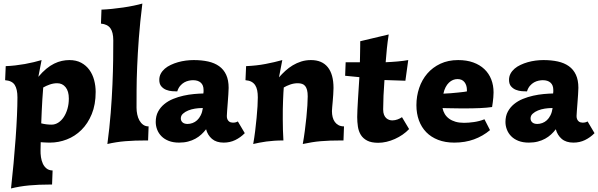

<svg xmlns="http://www.w3.org/2000/svg" viewBox="-20 -790 3364 1080"><path d="M208 55.2Q207.5 73.7 210.4 93.8Q213.4 113.8 220.9 130.4Q228.5 147 241.9 157.7Q255.4 168.5 275.9 168.9L272.9 248H262.2Q197.3 248 144.3 252.9Q91.3 257.8 42 270Q49.8 200.2 56.4 128.2Q63 56.2 67.9 -11.5Q72.8 -79.1 75.4 -138.4Q78.1 -197.8 78.1 -242.2Q78.1 -288.1 63 -312Q47.9 -335.9 8.8 -338.9L12.2 -418Q38.6 -418.9 66.2 -422.1Q93.8 -425.3 119.9 -429.9Q146 -434.6 169.9 -440.4Q193.8 -446.3 213.9 -452.1L195.8 -357.9Q218.3 -384.8 240.5 -403.1Q262.7 -421.4 284.7 -432.1Q306.6 -442.9 328.1 -447.5Q349.6 -452.1 370.1 -452.1Q408.7 -452.1 436.8 -437Q464.8 -421.9 482.9 -396.7Q501 -371.6 509.5 -339.4Q518.1 -307.1 518.1 -272.9Q518.1 -201.7 496.1 -148.2Q474.1 -94.7 438 -59.1Q401.9 -23.4 355.7 -5.6Q309.6 12.2 261.2 12.2Q256.8 12.2 249.8 12Q242.7 11.7 235.4 11.5Q228 11.2 220.9 10.7Q213.9 10.3 209 9.8ZM301.8 -321.8Q280.8 -321.8 260.3 -314.7Q239.7 -307.6 223.1 -297.9Q220.2 -267.1 218.3 -231.9Q216.3 -196.8 214.8 -166.5Q212.9 -130.9 211.9 -96.2Q227.1 -92.3 241.5 -90.6Q255.9 -88.9 270 -88.9Q290 -88.9 307.6 -100.1Q325.2 -111.3 338.4 -131.1Q351.6 -150.9 359.4 -177.7Q367.2 -204.6 367.2 -235.8Q367.2 -276.9 349.1 -299.3Q331.1 -321.8 301.8 -321.8Z M748 -184.1Q748 -165 752 -146.2Q755.9 -127.4 764.2 -112.5Q772.5 -97.7 785.2 -88.4Q797.9 -79.1 815.9 -79.1L813 0H801.8Q769.5 0 740.7 1Q711.9 2 685.3 4.2Q658.7 6.3 633.8 10.3Q608.9 14.2 584 20Q596.2 -71.3 602.8 -155.5Q609.4 -239.7 612.5 -314.2Q615.7 -388.7 616.5 -451.7Q617.2 -514.6 617.2 -563Q617.2 -608.9 600.8 -631.3Q584.5 -653.8 547.9 -657.2L550.8 -735.8Q577.6 -736.8 609.4 -740Q641.1 -743.2 672.6 -747.8Q704.1 -752.4 732.4 -758.3Q760.7 -764.2 780.8 -770Q767.6 -664.1 761 -575.4Q754.4 -486.8 751.5 -414.3Q748.5 -341.8 748.3 -284.4Q748 -227.1 748 -184.1Z M1356.9 -41Q1333 -16.6 1303.2 -2.2Q1273.4 12.2 1238.3 12.2Q1196.8 12.2 1172.4 -8.8Q1147.9 -29.8 1139.2 -63Q1127.4 -47.4 1112.5 -33.7Q1097.7 -20 1079.1 -9.8Q1060.5 0.5 1037.8 6.3Q1015.1 12.2 987.3 12.2Q953.6 12.2 929 2.4Q904.3 -7.3 888.2 -23.7Q872.1 -40 864 -61Q856 -82 856 -104Q856 -137.2 869.1 -161.9Q882.3 -186.5 904.1 -204.3Q925.8 -222.2 953.9 -233.6Q981.9 -245.1 1011.7 -251.7Q1041.5 -258.3 1070.6 -261Q1099.6 -263.7 1124 -264.2Q1125 -271 1125 -275.1Q1125 -279.3 1125 -284.2Q1125 -311 1109.4 -325Q1093.8 -338.9 1065.9 -338.9Q1055.2 -338.9 1042.2 -336.2Q1029.3 -333.5 1016.8 -326.7Q1004.4 -319.8 993.7 -307.4Q982.9 -294.9 977.1 -275.9Q965.3 -275.9 948.2 -277.1Q931.2 -278.3 915 -284.7Q898.9 -291 887.5 -304.2Q876 -317.4 876 -340.8Q876 -359.9 884.3 -375.5Q892.6 -391.1 907 -403.6Q921.4 -416 940.7 -425Q960 -434.1 981.4 -440.2Q1002.9 -446.3 1025.4 -449.2Q1047.9 -452.1 1069.3 -452.1Q1114.3 -452.1 1150.6 -444.1Q1187 -436 1212.6 -417.7Q1238.3 -399.4 1252.2 -369.4Q1266.1 -339.4 1266.1 -295.9Q1266.1 -281.7 1264.4 -258.5Q1262.7 -235.4 1261 -211.4Q1259.3 -187.5 1257.6 -166.7Q1255.9 -146 1255.9 -137.2Q1255.9 -126.5 1259 -119.4Q1262.2 -112.3 1267.1 -107.9Q1272 -103.5 1278.1 -101.8Q1284.2 -100.1 1290 -100.1Q1298.3 -100.1 1304.4 -101.6Q1310.5 -103 1317.9 -106.9ZM1113.3 -182.1Q1097.2 -182.1 1076.9 -179Q1056.6 -175.8 1039.1 -168.7Q1021.5 -161.6 1009.3 -150.6Q997.1 -139.6 997.1 -124Q997.1 -110.4 1006.8 -101.6Q1016.6 -92.8 1035.2 -92.8Q1048.8 -92.8 1063 -97.9Q1077.1 -103 1088.9 -113.8Q1100.6 -124.5 1109.1 -141.6Q1117.7 -158.7 1121.1 -182.1Z M1549.3 -355Q1565.9 -374 1585.2 -391.6Q1604.5 -409.2 1626.7 -422.6Q1648.9 -436 1674.6 -444.1Q1700.2 -452.1 1729 -452.1Q1791.5 -452.1 1823.7 -412.1Q1856 -372.1 1856 -294.9Q1856 -278.8 1854.5 -259Q1853 -239.3 1851.6 -220.7Q1850.1 -202.1 1848.6 -187Q1847.2 -171.9 1847.2 -165Q1847.2 -147 1851.1 -131.3Q1855 -115.7 1863.5 -104Q1872.1 -92.3 1884.8 -85.7Q1897.5 -79.1 1915 -79.1L1912.1 0H1901.9Q1866.7 0 1838.1 1Q1809.6 2 1784.2 4.2Q1758.8 6.3 1734.4 10.3Q1710 14.2 1683.1 20Q1689.5 -15.1 1694.6 -54Q1699.7 -92.8 1703.4 -129.4Q1707 -166 1709 -197Q1710.9 -228 1710.9 -248Q1710.9 -269 1707.3 -283.2Q1703.6 -297.4 1696.8 -305.9Q1689.9 -314.5 1679.4 -318.1Q1668.9 -321.8 1655.3 -321.8Q1633.3 -321.8 1612.3 -314.5Q1591.3 -307.1 1576.2 -297.9Q1575.2 -287.1 1574.2 -268.8Q1573.2 -250.5 1572.3 -227.1Q1571.3 -203.6 1570.8 -176Q1570.3 -148.4 1570.6 -118.9Q1570.8 -89.4 1571.5 -59.1Q1572.3 -28.8 1574.2 0Q1545.9 0 1522.2 1.7Q1498.5 3.4 1478 6.1Q1457.5 8.8 1439.2 12.5Q1420.9 16.1 1404.3 20Q1410.6 -15.1 1415.3 -53.2Q1419.9 -91.3 1423.3 -126.5Q1426.8 -161.6 1428.5 -191.9Q1430.2 -222.2 1430.2 -242.2Q1430.2 -264.2 1426.8 -281.5Q1423.3 -298.8 1415.3 -311Q1407.2 -323.2 1394 -330.3Q1380.9 -337.4 1360.8 -338.9L1364.3 -418Q1422.9 -420.4 1473.6 -430.2Q1524.4 -439.9 1567.9 -452.1Z M2107.4 13.2Q2068.8 13.2 2045.4 1Q2022 -11.2 2009.5 -31.5Q1997.1 -51.8 1993.2 -77.9Q1989.3 -104 1989.3 -131.8Q1989.3 -148.4 1990.5 -173.1Q1991.7 -197.8 1993.4 -227.1Q1995.1 -256.3 1997.3 -289.3Q1999.5 -322.3 2001.5 -356L1921.4 -363.8L1924.3 -439.9H2004.4Q2004.9 -457.5 2005.1 -472.2Q2005.4 -486.8 2005.6 -500.7Q2005.9 -514.6 2006.1 -528.6Q2006.3 -542.5 2006.3 -558.1L2166.5 -596.2Q2160.2 -556.2 2156.2 -517.1Q2152.3 -478 2149.4 -439.9Q2165.5 -440.4 2182.6 -441.7Q2199.7 -442.9 2216.6 -444.3Q2233.4 -445.8 2248.5 -447.8Q2263.7 -449.7 2276.4 -452.1L2260.3 -335.9L2142.6 -339.8Q2139.2 -295.4 2137.2 -252Q2135.3 -208.5 2135.3 -174.8Q2135.3 -156.2 2140.1 -144.3Q2145 -132.3 2152.6 -125.5Q2160.2 -118.7 2169.2 -115.7Q2178.2 -112.8 2186.5 -112.8Q2202.1 -112.8 2216.8 -118.4Q2231.4 -124 2241.2 -130.9L2281.2 -64Q2265.1 -46.9 2244.6 -32.7Q2224.1 -18.6 2201.2 -8.3Q2178.2 2 2154.3 7.6Q2130.4 13.2 2107.4 13.2Z M2469.2 -182.1Q2472.7 -164.1 2481.9 -148.7Q2491.2 -133.3 2506.3 -122.3Q2521.5 -111.3 2542.2 -105.2Q2563 -99.1 2590.3 -99.1Q2615.2 -99.1 2646.2 -103.5Q2677.2 -107.9 2705.1 -119.1L2736.3 -58.1Q2696.3 -24.4 2646.2 -6.1Q2596.2 12.2 2535.2 12.2Q2484.4 12.2 2444.6 -3.2Q2404.8 -18.6 2377.7 -46.4Q2350.6 -74.2 2336.4 -113Q2322.3 -151.9 2322.3 -198.2Q2322.3 -249 2337.9 -295.2Q2353.5 -341.3 2383.5 -376.2Q2413.6 -411.1 2457.3 -431.6Q2501 -452.1 2557.1 -452.1Q2605 -452.1 2642.1 -438.7Q2679.2 -425.3 2704.6 -401.1Q2730 -377 2743.2 -343.5Q2756.3 -310.1 2756.3 -270Q2756.3 -256.3 2754.9 -241.9Q2753.4 -227.5 2752 -215.3Q2750 -201.2 2748 -188Q2718.8 -183.6 2678.7 -181.9Q2638.7 -180.2 2593.3 -180.2Q2578.1 -180.2 2561.5 -180.4Q2544.9 -180.7 2528.6 -180.9Q2512.2 -181.2 2496.8 -181.4Q2481.4 -181.6 2469.2 -182.1ZM2553.2 -345.2Q2540.5 -345.2 2528.3 -340.3Q2516.1 -335.4 2505.4 -325.2Q2494.6 -314.9 2486.6 -299.6Q2478.5 -284.2 2474.1 -263.2Q2493.2 -263.7 2515.4 -265.6Q2537.6 -267.6 2557.1 -269.5Q2576.7 -271.5 2590.3 -273.2Q2604 -274.9 2606.4 -275.9V-283.2Q2606.4 -310.1 2593 -327.6Q2579.6 -345.2 2553.2 -345.2Z M3324.2 -41Q3300.3 -16.6 3270.5 -2.2Q3240.7 12.2 3205.6 12.2Q3164.1 12.2 3139.6 -8.8Q3115.2 -29.8 3106.4 -63Q3094.7 -47.4 3079.8 -33.7Q3064.9 -20 3046.4 -9.8Q3027.8 0.5 3005.1 6.3Q2982.4 12.2 2954.6 12.2Q2920.9 12.2 2896.2 2.4Q2871.6 -7.3 2855.5 -23.7Q2839.4 -40 2831.3 -61Q2823.2 -82 2823.2 -104Q2823.2 -137.2 2836.4 -161.9Q2849.6 -186.5 2871.3 -204.3Q2893.1 -222.2 2921.1 -233.6Q2949.2 -245.1 2979 -251.7Q3008.8 -258.3 3037.8 -261Q3066.9 -263.7 3091.3 -264.2Q3092.3 -271 3092.3 -275.1Q3092.3 -279.3 3092.3 -284.2Q3092.3 -311 3076.7 -325Q3061 -338.9 3033.2 -338.9Q3022.5 -338.9 3009.5 -336.2Q2996.6 -333.5 2984.1 -326.7Q2971.7 -319.8 2960.9 -307.4Q2950.2 -294.9 2944.3 -275.9Q2932.6 -275.9 2915.5 -277.1Q2898.4 -278.3 2882.3 -284.7Q2866.2 -291 2854.7 -304.2Q2843.3 -317.4 2843.3 -340.8Q2843.3 -359.9 2851.6 -375.5Q2859.9 -391.1 2874.3 -403.6Q2888.7 -416 2908 -425Q2927.2 -434.1 2948.7 -440.2Q2970.2 -446.3 2992.7 -449.2Q3015.1 -452.1 3036.6 -452.1Q3081.5 -452.1 3117.9 -444.1Q3154.3 -436 3179.9 -417.7Q3205.6 -399.4 3219.5 -369.4Q3233.4 -339.4 3233.4 -295.9Q3233.4 -281.7 3231.7 -258.5Q3230 -235.4 3228.3 -211.4Q3226.6 -187.5 3224.9 -166.7Q3223.1 -146 3223.1 -137.2Q3223.1 -126.5 3226.3 -119.4Q3229.5 -112.3 3234.4 -107.9Q3239.3 -103.5 3245.4 -101.8Q3251.5 -100.1 3257.3 -100.1Q3265.6 -100.1 3271.7 -101.6Q3277.8 -103 3285.2 -106.9ZM3080.6 -182.1Q3064.5 -182.1 3044.2 -179Q3023.9 -175.8 3006.3 -168.7Q2988.8 -161.6 2976.6 -150.6Q2964.4 -139.6 2964.4 -124Q2964.4 -110.4 2974.1 -101.6Q2983.9 -92.8 3002.4 -92.8Q3016.1 -92.8 3030.3 -97.9Q3044.4 -103 3056.2 -113.8Q3067.9 -124.5 3076.4 -141.6Q3085 -158.7 3088.4 -182.1Z"/></svg>

Font: Simonetta
Style: Black
Weight: 900
Designer: Gayaneh Bagdasaryan
Foundry: Brownfox
Version: Version 1.002